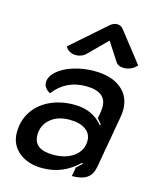

<svg xmlns="http://www.w3.org/2000/svg" viewBox="-114 -837 765 927"><g transform="rotate(15 268.0 -373.5)"><path d="M23 -126Q23 -185 52.5 -230.5Q82 -276 135.5 -301.5Q189 -327 257 -327Q349 -327 401 -263L405 -267L383 -293L389 -327Q391 -343 391 -351Q391 -428 288 -428Q188 -428 129 -350Q114 -357 105 -369.5Q96 -382 96 -395Q96 -425 125.5 -451.5Q155 -478 204.5 -493.5Q254 -509 310 -509Q394 -509 442.5 -470Q491 -431 491 -364Q491 -348 488 -330L441 -64Q434 -26 408.5 -8.5Q383 9 334 9L342 -36L370 -62L366 -66Q326 -28 282 -9.5Q238 9 185 9Q113 9 68 -28.5Q23 -66 23 -126ZM363 -175Q363 -210 334 -230.5Q305 -251 254 -251Q195 -251 158.5 -220Q122 -189 122 -140Q122 -67 220 -67Q284 -67 323.5 -97Q363 -127 363 -175ZM201 -560Q184 -560 169.5 -568Q155 -576 149 -590L321 -741Q338 -756 356 -756Q375 -756 387 -741L505 -590Q494 -576 476.5 -568Q459 -560 441 -560Q412 -560 400 -579L341 -670L250 -579Q241 -570 228 -565Q215 -560 201 -560Z"/></g></svg>

Font: K2D Medium
Style: Italic
Weight: 500
Italic angle: -10°
Designer: Katatrad Aksorn Co.,Ltd.
Foundry: Cadson Demak Co.,Ltd.
Version: Version 1.000; ttfautohint (v1.6)